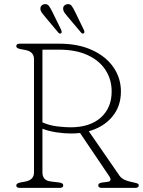

<svg xmlns="http://www.w3.org/2000/svg" viewBox="-20 -912 694 932"><path d="M567 -468Q567 -395.5 524.5 -345Q482 -294.5 411 -275L559.5 -60Q569.5 -46 584.8 -39.2Q600 -32.5 615 -29.5Q638.5 -24.5 646 -21.8Q653.5 -19 653.5 -12Q653.5 0 636.5 0H474Q457 0 457 -12Q457 -23.5 476 -26L501 -29Q526.5 -32 510 -57L368.5 -266.5Q347 -264 325 -264Q292 -264 254.8 -269.5Q217.5 -275 186 -287V-75Q186 -35.5 227 -31L268 -26Q287 -23.5 287 -12Q287 0 270 0H76Q59 0 59 -12Q59 -22 78 -26L104 -31Q145 -39 145 -75V-625Q145 -661 104 -669L78 -674Q59 -678 59 -688Q59 -700 76 -700H266Q360 -700 427.5 -668.8Q495 -637.5 531 -585Q567 -532.5 567 -468ZM186 -671V-318Q221 -302.5 260 -298.2Q299 -294 322 -294Q416 -294 469 -341Q522 -388 522 -468Q522 -526.5 492 -572.5Q462 -618.5 404.8 -644.8Q347.5 -671 266 -671ZM234 -854.5 277 -767Q281.5 -754.5 277 -750.5Q270 -746 262.5 -754.5L198 -831.5Q191.5 -839.5 185 -847.8Q178.5 -856 176.5 -864.5Q174.5 -876 180.2 -883Q186 -890 195 -891.5Q209.5 -894 217.2 -883.5Q225 -873 234 -854.5ZM344.5 -854.5 387 -767Q392.5 -755 387 -750.5Q380 -746 373 -754.5L308 -831.5Q301.5 -839.5 295 -847.8Q288.5 -856 287 -864.5Q285 -876 290.5 -883Q296 -890 305.5 -891.5Q320 -894 327.8 -883.5Q335.5 -873 344.5 -854.5Z"/></svg>

Font: Fraunces 9pt SuperSoft Thin
Style: Regular
Weight: 100
Version: Version 1.000;[b76b70a41]